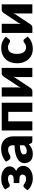

<svg xmlns="http://www.w3.org/2000/svg" viewBox="1318 -1886 576 3251"><g transform="rotate(-90 1605.5 -260.0)"><path d="M24 -460Q54.5 -489.5 99 -508Q143.5 -526.5 206.5 -526.5Q255.5 -526.5 294 -515Q332.5 -503.5 359.2 -484Q386 -464.5 400.2 -438.8Q414.5 -413 414.5 -384.5Q414.5 -370 410.5 -354.8Q406.5 -339.5 397.2 -324.8Q388 -310 373 -297.2Q358 -284.5 336 -275Q355 -267 371 -255.5Q387 -244 398.5 -228.8Q410 -213.5 416.5 -194.5Q423 -175.5 423 -153Q423 -114 404.8 -84Q386.5 -54 356.8 -33.5Q327 -13 289 -2.5Q251 8 212 8Q192 8 166.8 4.2Q141.5 0.5 114.5 -9.2Q87.5 -19 60.5 -36.2Q33.5 -53.5 9.5 -81L54.5 -136.5Q64 -150 82.5 -150Q96.5 -150 107.2 -143Q118 -136 130.5 -127.8Q143 -119.5 159.5 -112.8Q176 -106 201.5 -106Q240 -106 257.8 -123.2Q275.5 -140.5 275.5 -166Q275.5 -191.5 256.2 -205.2Q237 -219 190 -219H131.5V-315.5H190Q231.5 -315.5 252.5 -329Q273.5 -342.5 273.5 -366Q273.5 -388.5 255 -400.5Q236.5 -412.5 202 -412.5Q178 -412.5 161.5 -407.5Q145 -402.5 133 -396.8Q121 -391 111.8 -386Q102.5 -381 93 -381Q82.5 -381 75 -385Q67.5 -389 59 -402Z M772 -211Q725.5 -209 695.5 -203Q665.5 -197 648 -188Q630.5 -179 623.8 -167.5Q617 -156 617 -142.5Q617 -116 631.5 -105.2Q646 -94.5 674 -94.5Q704 -94.5 726.5 -105Q749 -115.5 772 -139ZM493 -446.5Q540 -488 597.2 -508.2Q654.5 -528.5 720 -528.5Q767 -528.5 804.8 -513.2Q842.5 -498 868.8 -470.8Q895 -443.5 909 -406Q923 -368.5 923 -324V0H852Q830 0 818.8 -6Q807.5 -12 800 -31L789 -59.5Q769.5 -43 751.5 -30.5Q733.5 -18 714.2 -9.2Q695 -0.5 673.2 3.8Q651.5 8 625 8Q589.5 8 560.5 -1.2Q531.5 -10.5 511.2 -28.5Q491 -46.5 480 -73.2Q469 -100 469 -135Q469 -163 483 -191.8Q497 -220.5 531.5 -244.2Q566 -268 624.5 -284Q683 -300 772 -302V-324Q772 -369.5 753.2 -389.8Q734.5 -410 700 -410Q672.5 -410 655 -404Q637.5 -398 623.8 -390.5Q610 -383 597 -377Q584 -371 566 -371Q550 -371 539 -379Q528 -387 521 -398Z M1492 0H1337V-407.5H1177V0H1022V-518.5H1492Z M2082 -518.5V0H1927V-264Q1927 -277 1928.5 -292.2Q1930 -307.5 1932.5 -323.5Q1920.5 -296.5 1907 -278Q1906 -277 1898.8 -266Q1891.5 -255 1880.2 -237.8Q1869 -220.5 1854.8 -199Q1840.5 -177.5 1825.5 -155Q1790.5 -102.5 1747 -36.5Q1742.5 -30 1736.8 -23.2Q1731 -16.5 1724 -11.2Q1717 -6 1709 -2.8Q1701 0.5 1692 0.5H1597V-518H1752V-254Q1752 -241.5 1750.5 -226Q1749 -210.5 1746.5 -194.5Q1758.5 -221.5 1772 -240Q1772.5 -241 1780 -252Q1787.5 -263 1798.8 -280.2Q1810 -297.5 1824.2 -319Q1838.5 -340.5 1853.5 -363Q1888.5 -415.5 1932 -481.5Q1936.5 -488 1942.2 -494.8Q1948 -501.5 1955 -506.8Q1962 -512 1970 -515.2Q1978 -518.5 1987 -518.5Z M2568 -395.5Q2561 -387 2554.5 -382Q2548 -377 2536 -377Q2524.5 -377 2515.2 -382.5Q2506 -388 2494.5 -394.8Q2483 -401.5 2467.5 -407Q2452 -412.5 2429 -412.5Q2400.5 -412.5 2379.8 -402Q2359 -391.5 2345.5 -372Q2332 -352.5 2325.5 -324.2Q2319 -296 2319 -260.5Q2319 -186 2347.8 -146Q2376.5 -106 2427 -106Q2454 -106 2469.8 -112.8Q2485.5 -119.5 2496.5 -127.8Q2507.5 -136 2516.8 -143Q2526 -150 2540 -150Q2558.5 -150 2568 -136.5L2613 -81Q2589 -53.5 2562.5 -36.2Q2536 -19 2508.2 -9.2Q2480.5 0.5 2452.5 4.2Q2424.5 8 2398 8Q2350.5 8 2307.2 -10Q2264 -28 2231.2 -62.2Q2198.5 -96.5 2179.2 -146.5Q2160 -196.5 2160 -260.5Q2160 -316.5 2176.8 -365.2Q2193.5 -414 2226.2 -449.8Q2259 -485.5 2307.2 -506Q2355.5 -526.5 2419 -526.5Q2480 -526.5 2526 -507Q2572 -487.5 2609 -450Z M3158.5 -518.5V0H3003.5V-264Q3003.5 -277 3005 -292.2Q3006.5 -307.5 3009 -323.5Q2997 -296.5 2983.5 -278Q2982.5 -277 2975.2 -266Q2968 -255 2956.8 -237.8Q2945.5 -220.5 2931.2 -199Q2917 -177.5 2902 -155Q2867 -102.5 2823.5 -36.5Q2819 -30 2813.2 -23.2Q2807.5 -16.5 2800.5 -11.2Q2793.5 -6 2785.5 -2.8Q2777.5 0.5 2768.5 0.5H2673.5V-518H2828.5V-254Q2828.5 -241.5 2827 -226Q2825.5 -210.5 2823 -194.5Q2835 -221.5 2848.5 -240Q2849 -241 2856.5 -252Q2864 -263 2875.2 -280.2Q2886.5 -297.5 2900.8 -319Q2915 -340.5 2930 -363Q2965 -415.5 3008.5 -481.5Q3013 -488 3018.8 -494.8Q3024.5 -501.5 3031.5 -506.8Q3038.5 -512 3046.5 -515.2Q3054.5 -518.5 3063.5 -518.5Z"/></g></svg>

Font: Lato ExtraBold
Style: Regular
Weight: 800
Designer: Lukasz Dziedzic with Adam Twardoch and Botio Nikoltchev
Foundry: tyPoland Lukasz Dziedzic
Version: Version 2.015; 2015-08-06; http://www.latofonts.com/